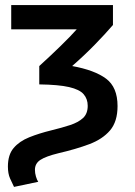

<svg xmlns="http://www.w3.org/2000/svg" viewBox="-20 -542 531 753"><path d="M35 191Q28 177 19.5 158Q11 139 11 111Q11 65 33.5 38.5Q56 12 94.5 -3.5Q133 -19 182 -31Q223 -41 255 -51.5Q287 -62 305.5 -79Q324 -96 324 -127Q324 -154 308 -172.5Q292 -191 251 -200.5Q210 -210 134 -211V-283Q177 -322 217 -361Q257 -400 281 -427H24V-522H423V-444Q393 -409 351.5 -366.5Q310 -324 263 -283Q351 -267 396 -233.5Q441 -200 441 -126Q441 -65 411.5 -30.5Q382 4 330 23.5Q278 43 209 59Q160 71 138.5 85Q117 99 117 124Q117 137 121 150.5Q125 164 130 171Z"/></svg>

Font: Ubuntu Sans SemiBold
Style: Regular
Weight: 600
Designer: Dalton Maag Ltd
Foundry: Dalton Maag Ltd
Version: Version 1.006; ttfautohint (v1.8.4.7-5d5b)